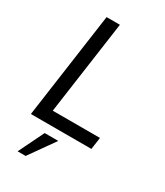

<svg xmlns="http://www.w3.org/2000/svg" viewBox="-224 -786 943 1099"><g transform="rotate(30 247.5 -237.0)"><path d="M44 0 142 -697H230L143 -79H455L444 0ZM85 223 167 55H257L138 223Z"/></g></svg>

Font: Hanken Grotesk
Style: Italic
Weight: 400
Italic angle: -8°
Designer: Alfredo Marco Pradil
Foundry: Hanken Design Co.
Version: Version 3.013